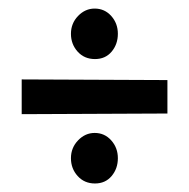

<svg xmlns="http://www.w3.org/2000/svg" viewBox="-20 -472 438 446"><path d="M200.6 -45.8Q176 -45.8 160.4 -63.1Q144.8 -80.3 144.8 -104.5Q144.8 -128.7 161.3 -145.9Q177.9 -163.2 199.9 -163.2Q223 -163.2 238.4 -145.9Q253.8 -128.7 253.8 -104.5Q253.8 -80.3 239.3 -63.1Q224.8 -45.8 200.6 -45.8ZM200.6 -334.8Q176 -334.8 160.4 -352Q144.8 -369.3 144.8 -393.5Q144.8 -417.7 161.3 -434.9Q177.9 -452.1 199.9 -452.1Q223 -452.1 238.4 -434.9Q253.8 -417.7 253.8 -393.5Q253.8 -369.3 239.3 -352Q224.8 -334.8 200.6 -334.8ZM30.4 -206.8V-287.5L368.9 -286V-208.3Z"/></svg>

Font: Parastoo
Style: Regular
Weight: 400
Foundry: Saber Rastikerdar (saber.rastikerdar@gmail.com)
Version: Version 3.000